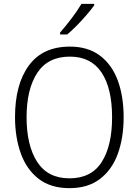

<svg xmlns="http://www.w3.org/2000/svg" viewBox="-20 -1060 721 997"><path d="M622 -451Q622 -345 592 -262Q562 -179 499.5 -131Q437 -83 341 -83Q243 -83 180.5 -131.5Q118 -180 88 -263.5Q58 -347 58 -452Q58 -622 130 -720Q202 -818 343 -818Q436 -818 498 -772Q560 -726 591 -643.5Q622 -561 622 -451ZM118 -451Q118 -305 173 -219.5Q228 -134 341 -134Q454 -134 508 -218.5Q562 -303 562 -451Q562 -602 507 -684Q452 -766 343 -766Q229 -766 173.5 -681.5Q118 -597 118 -451ZM469 -1032Q454 -1011 430 -983Q406 -955 379 -927.5Q352 -900 329 -881H292V-891Q321 -924 352 -965Q383 -1006 403 -1040H469Z"/></svg>

Font: Noto Sans Telugu UI SemiCondensed Light
Style: Regular
Weight: 300
Width: 4
Designer: Jelle Bosma - Monotype Design Team
Foundry: Monotype Imaging Inc.
Version: Version 2.005; ttfautohint (v1.8.4.7-5d5b)